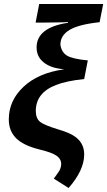

<svg xmlns="http://www.w3.org/2000/svg" viewBox="-20 -745 536 960"><path d="M176 -725H496L478 -634Q374 -623 328 -595.5Q282 -568 282 -522Q287 -484 315 -467Q343 -450 419 -443L401 -350Q310 -340 260 -320Q159 -281 159 -190Q159 -154 180 -136Q202 -119 268 -99Q325 -82 349 -66Q401 -33 401 27Q401 106 323 195L249 148Q251 145 257 137Q263 129 265 126Q267 123 271.5 116.5Q276 110 278 106.5Q280 103 282 97Q284 91 285 86Q286 81 286 75Q286 50 262.5 33.5Q239 17 176 2Q96 -18 60 -54.5Q24 -91 24 -148Q24 -242 97.5 -311Q171 -380 298 -398V-399Q235 -404 199 -432.5Q163 -461 163 -508Q163 -607 319 -631L320 -635Q318 -635 311.5 -634.5Q305 -634 292.5 -633.5Q280 -633 268 -633Q239 -632 195 -632H158Z"/></svg>

Font: Libra Sans
Style: Bold Italic
Weight: 700
Italic angle: -12°
Foundry: Context Ltd
Version: Version 1.002